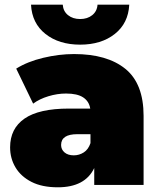

<svg xmlns="http://www.w3.org/2000/svg" viewBox="-20 -787 679 817"><path d="M381 0V-72Q342 10 226 10Q159 10 114 -13Q69 -36 46 -74.5Q23 -113 23 -160Q23 -240 84.5 -282.5Q146 -325 273 -325H364Q359 -356 334 -372.5Q309 -389 261 -389Q224 -389 186 -377.5Q148 -366 121 -346L49 -495Q97 -525 164 -541Q231 -557 295 -557Q436 -557 513.5 -494Q591 -431 591 -294V0ZM365 -178V-216H309Q240 -216 240 -170Q240 -151 254.5 -138.5Q269 -126 294 -126Q317 -126 336.5 -138.5Q356 -151 365 -178ZM321 -597Q231 -597 173.5 -642.5Q116 -688 112 -767H247Q249 -739 269.5 -722.5Q290 -706 321 -706Q352 -706 372.5 -722.5Q393 -739 395 -767H530Q526 -688 468.5 -642.5Q411 -597 321 -597Z"/></svg>

Font: Montserrat Black
Style: Regular
Weight: 900
Designer: Julieta Ulanovsky
Foundry: Julieta Ulanovsky
Version: Version 9.000; ttfautohint (v1.8.4.7-5d5b)